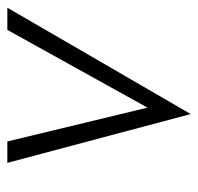

<svg xmlns="http://www.w3.org/2000/svg" viewBox="-28 -472 528 511"><g transform="rotate(-90 235.5 -216.0)"><path d="M58 -460 188 28 471 -460H412L205 -87L115 -460Z"/></g></svg>

Font: Jost Light
Style: Italic
Weight: 300
Italic angle: -5°
Version: Version 3.710